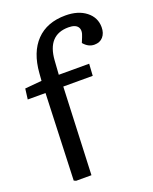

<svg xmlns="http://www.w3.org/2000/svg" viewBox="-150 -863 754 944"><g transform="rotate(-20 226.5 -391.0)"><path d="M82 0 71 -5 88 -457H-5L2 -512L90 -520L93 -559Q101 -666 157 -724Q213 -782 310 -782Q376 -782 417 -750Q458 -718 458 -667Q458 -636 441.5 -617Q425 -598 396 -598Q364 -598 340 -627L351 -654Q365 -686 352.5 -704Q340 -722 304 -722Q194 -722 185 -592L180 -519H339L335 -457H181L162 0Z"/></g></svg>

Font: Literata 7pt
Style: Italic
Weight: 400
Italic angle: -2°
Designer: Latin by Veronika Burian and Jose Scaglione. Greek by Irene Vlachou. Cyrillic by Vera Evstafieva
Foundry: TypeTogether
Version: Version 3.002